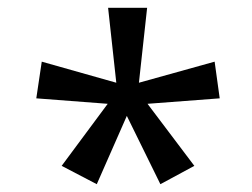

<svg xmlns="http://www.w3.org/2000/svg" viewBox="-20 -765 647 492"><path d="M138 -340 256 -499 73 -513 87 -607 278 -553 257 -745H357L336 -553L530 -607L543 -513L358 -499L478 -340L391 -293L305 -468L228 -293Z"/></svg>

Font: lsinhala25
Style: Book
Weight: 400
Designer: Jelle Bosma - Monotype Design Team
Foundry: Monotype Imaging Inc.
Version: Version 2.003